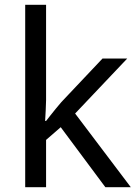

<svg xmlns="http://www.w3.org/2000/svg" viewBox="-20 -780 574 800"><path d="M172 -363Q172 -347 170.5 -321Q169 -295 168 -276H172Q178 -284 190 -299Q202 -314 214.5 -329.5Q227 -345 236 -355L407 -536H510L293 -307L525 0H419L233 -250L172 -197V0H85V-760H172Z"/></svg>

Font: Noto Sans Khojki
Style: Regular
Weight: 400
Designer: Monotype Design Team
Foundry: Monotype Imaging Inc.
Version: Version 2.003; ttfautohint (v1.8.4.7-5d5b)